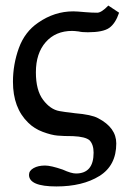

<svg xmlns="http://www.w3.org/2000/svg" viewBox="-20 -484 474 695"><path d="M241.2 -372.1Q181.2 -372.1 145.5 -331.5Q109.9 -291 109.9 -222.2Q109.9 -157.2 136 -122.6Q162.1 -87.9 194.8 -82Q206.1 -80.1 216.1 -78.6Q226.1 -77.1 236.6 -76.2Q247.1 -75.2 251 -74.2Q311 -69.3 335 -56.2Q400.9 -22 400.9 35.2Q400.9 115.2 339.8 153.1Q278.8 190.9 184.1 190.9Q85 190.9 85 148.9Q85 133.8 101.6 124.5Q118.2 115.2 143.1 115.2Q164.1 115.2 207 129.9Q237.8 144 254.9 144Q318.8 144 318.8 68.8Q318.8 39.1 304.2 23.9Q289.1 10.7 244.1 8.8Q210 8.8 188 6.8Q166 4.9 135 -6.6Q104 -18.1 82 -40Q26.9 -93.3 26.9 -188Q26.9 -251 48.3 -310.1Q69.8 -369.1 118.2 -401.9Q177.2 -442.9 245.1 -442.9Q257.3 -442.9 290 -439.9Q312 -438 332 -438Q347.2 -438 372.1 -463.9L411.1 -438Q397.9 -398.9 375.5 -383.1Q353 -367.2 297.9 -367.2Q275.9 -367.2 265.1 -370.1Q249 -372.1 241.2 -372.1Z"/></svg>

Font: Linux Libertine
Style: Semibold
Weight: 600
Designer: Philipp H. Poll
Foundry: Philipp H. Poll
Version: Version 5.1.2 ; ttfautohint (v0.9)